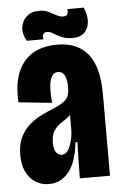

<svg xmlns="http://www.w3.org/2000/svg" viewBox="-51 -718 482 767"><g transform="rotate(-5 190.0 -334.5)"><path d="M115 12Q69 12 39.5 -21.5Q10 -55 10 -114Q10 -157 25 -186.5Q40 -216 63 -235Q86 -254 112 -266.5Q138 -279 161 -288Q200 -305 212 -320.5Q224 -336 224 -366Q224 -431 189 -431Q143 -431 155 -310L21 -324Q15 -429 60 -484.5Q105 -540 195 -540Q276 -540 318 -488.5Q360 -437 360 -327V-202Q360 -151 360 -100.5Q360 -50 360 0H239Q239 -36 240 -72Q241 -108 242 -145H234Q226 -67 194.5 -27.5Q163 12 115 12ZM175 -100Q191 -100 201 -115.5Q211 -131 216.5 -154Q222 -177 222 -199V-255Q205 -241 187 -229.5Q169 -218 156.5 -200.5Q144 -183 144 -151Q144 -122 154 -111Q164 -100 175 -100ZM259 -561Q234 -561 216 -569Q198 -577 184.5 -585.5Q171 -594 160 -594Q148 -594 143.5 -585.5Q139 -577 143 -566H76Q59 -594 62.5 -620.5Q66 -647 85 -664Q104 -681 135 -681Q157 -681 173 -673Q189 -665 202.5 -657.5Q216 -650 229 -650Q243 -650 246.5 -658.5Q250 -667 248 -678H314Q327 -648 325.5 -621.5Q324 -595 307.5 -578Q291 -561 259 -561Z"/></g></svg>

Font: Bricolage Grotesque 96pt Condensed Bricolage Grotesque 48pt Condensed Regular
Style: Bold
Weight: 700
Width: 3
Designer: Mathieu Triay
Foundry: Atelier Triay
Version: Version 1.001; ttfautohint (v1.8.4.7-5d5b);gftools[0.9.33.de